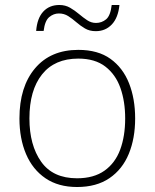

<svg xmlns="http://www.w3.org/2000/svg" viewBox="-20 -740 621 770"><path d="M522 -265Q522 -185 496.5 -123Q471 -61 419 -25.5Q367 10 289 10Q214 10 162.5 -25Q111 -60 84.5 -122Q58 -184 58 -265Q58 -392 120.5 -466Q183 -540 294 -540Q373 -540 423 -504Q473 -468 497.5 -406Q522 -344 522 -265ZM98 -265Q98 -158 145 -91.5Q192 -25 289 -25Q356 -25 399 -55.5Q442 -86 462 -140Q482 -194 482 -265Q482 -333 463 -387Q444 -441 402.5 -473Q361 -505 294 -505Q199 -505 148.5 -441.5Q98 -378 98 -265ZM125 -616Q129 -667 153.5 -693.5Q178 -720 218 -720Q242 -720 261 -709Q280 -698 296.5 -684Q313 -670 329.5 -659Q346 -648 365 -648Q388 -648 405.5 -662.5Q423 -677 428 -720H459Q454 -669 428.5 -642Q403 -615 364 -615Q339 -615 320.5 -626Q302 -637 286 -651Q270 -665 253.5 -675.5Q237 -686 216 -686Q195 -686 177.5 -671.5Q160 -657 155 -616Z"/></svg>

Font: Noto Sans Gujarati ExtraLight
Style: Regular
Weight: 200
Designer: Jelle Bosma - Monotype Design Team, Universal Thirst
Foundry: Monotype Imaging Inc.
Version: Version 2.106; ttfautohint (v1.8.4.7-5d5b)